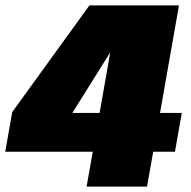

<svg xmlns="http://www.w3.org/2000/svg" viewBox="-62 -695 710 715"><path d="M283.5 -130H-42.5L-16.5 -277.5L271 -675H604.5L534 -274.5H615L589.5 -130H508.5L485.5 0H260.5ZM309 -274.5 348.5 -500 207.5 -274.5Z"/></svg>

Font: Rudi
Style: Regular
Weight: 400
Italic angle: -10°
Designer: Tyler Finck
Foundry: Etcetera Type Company
Version: Version 1.111; ttfautohint (v1.8.4)